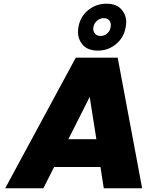

<svg xmlns="http://www.w3.org/2000/svg" viewBox="-20 -1016 795 1036"><path d="M658 -869Q648 -812 605.5 -777.5Q563 -743 509 -743Q454 -743 427.5 -773Q401 -803 401 -842Q401 -855 403 -869Q413 -927 456 -961.5Q499 -996 554 -996Q608 -996 634.5 -966Q661 -936 661 -897Q661 -884 658 -869ZM577 -870Q578 -876 578 -881Q578 -895 569 -906.5Q560 -918 540 -918Q520 -918 504 -904.5Q488 -891 484 -870Q483 -866 483 -861Q483 -846 493 -834Q503 -822 523 -822Q543 -822 558.5 -835.5Q574 -849 577 -870ZM522 -115H272L214 0H8L389 -705H615L747 0H540ZM500 -265 464 -493 349 -265Z"/></svg>

Font: Fz Poppins ExtBd
Style: Italic
Weight: 800
Italic angle: -10°
Designer: Ninad Kale (Devanagari), Jonny Pinhorn (Latin)
Foundry: Indian Type Foundry
Version: Vit hóa bi Vntype.Com & FontZin.Com